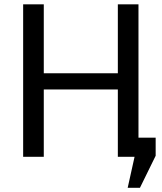

<svg xmlns="http://www.w3.org/2000/svg" viewBox="-20 -731 753 895"><path d="M625.5 0H529.3V-314H184.1V0H87.9V-710.9H184.1V-389.6H529.3V-710.9H625.5ZM705.6 -4.9 632.3 144.5H575.2L609.4 -9.8V-89.4H705.6Z"/></svg>

Font: GeogebraSans
Style: Regular
Weight: 400
Designer: Google
Version: Version 1.100140; 2013